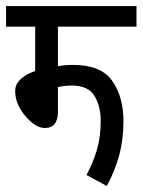

<svg xmlns="http://www.w3.org/2000/svg" viewBox="-20 -642 470 633"><path d="M332 -29Q358 -76 372.5 -128.5Q387 -181 387 -242Q387 -323 350 -375.5Q313 -428 221 -428Q196 -428 171 -424V-554H430V-622H0V-554H96V-408Q30 -384 30 -342Q30 -299 63.5 -259.5Q97 -220 128 -220Q171 -220 171 -274V-355Q194 -360 217 -360Q270 -360 291 -326.5Q312 -293 312 -242Q312 -190 299 -146.5Q286 -103 265 -65Z"/></svg>

Font: Noto Sans Devanagari Extra Condensed
Style: Regular
Weight: 400
Width: 2
Designer: Monotype Design Team
Foundry: Monotype Imaging Inc.
Version: 1.000